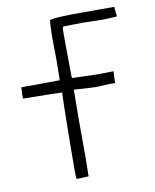

<svg xmlns="http://www.w3.org/2000/svg" viewBox="-77 -727 633 786"><g transform="rotate(-10 239.0 -333.5)"><path d="M180 -359H181Q179 -315 178 -242Q177 -169 176.5 -121.5Q176 -74 176 -40Q176 -6 178 0Q181 0 199 -0.5Q217 -1 228 -2V-3Q230 -84 229 -152Q228 -220 230 -362Q310 -356 332.5 -357Q355 -358 368.5 -359Q382 -360 401 -359L403 -408Q367 -407 344.5 -407Q322 -407 308.5 -407.5Q295 -408 267.5 -409Q240 -410 232 -410Q230 -413 230 -420Q230 -427 229 -519Q228 -611 229.5 -616.5Q231 -622 232 -624Q237 -624 278.5 -625Q320 -626 354.5 -624.5Q389 -623 408 -624Q427 -625 440 -625.5Q453 -626 456 -627Q453 -647 452.5 -656Q452 -665 452 -667Q375 -667 318.5 -667Q262 -667 241 -666Q220 -665 204 -663.5Q188 -662 183 -658Q179 -607 180.5 -556Q182 -505 180 -410Q109 -409 85 -409Q61 -409 47 -409Q33 -409 27.5 -409Q22 -409 20 -408Q19 -381 18.5 -382.5Q18 -384 19 -362Q84 -361 120.5 -360.5Q157 -360 172 -359H175Z"/></g></svg>

Font: Londrina Solid Thin
Style: Regular
Weight: 250
Designer: Marcelo Magalhaes
Foundry: Marcelo Magalhães
Version: Version 1.002